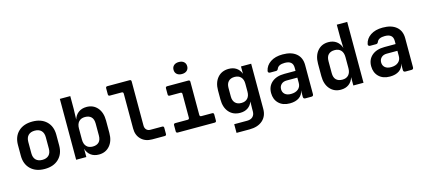

<svg xmlns="http://www.w3.org/2000/svg" viewBox="-68 -1415 4935 2224"><g transform="rotate(-15 2400.0 -303.0)"><path d="M300 9Q194 9 132 -50.5Q70 -110 70 -211V-339Q70 -441 132 -500Q194 -559 300 -559Q406 -559 468 -500Q530 -441 530 -339V-211Q530 -110 468 -50.5Q406 9 300 9ZM300 -100Q350 -100 377.5 -127.5Q405 -155 405 -207V-343Q405 -395 377.5 -422.5Q350 -450 300 -450Q250 -450 222.5 -422.5Q195 -395 195 -343V-207Q195 -155 222.5 -127.5Q250 -100 300 -100Z M950 10Q892 10 853 -19Q814 -48 799 -100V0H677V-730H802V-576L798 -450Q814 -502 853.5 -531Q893 -560 950 -560Q1031 -560 1080 -503Q1129 -446 1129 -349V-200Q1129 -104 1079.5 -47Q1030 10 950 10ZM903 -98Q951 -98 977.5 -124Q1004 -150 1004 -204V-346Q1004 -400 977.5 -426Q951 -452 903 -452Q855 -452 828.5 -423Q802 -394 802 -341V-209Q802 -156 828.5 -127Q855 -98 903 -98Z M1589 0Q1507 0 1457.5 -49Q1408 -98 1408 -178V-597Q1408 -617 1388 -617H1247Q1227 -617 1227 -637V-710Q1227 -730 1247 -730H1513Q1533 -730 1533 -710V-181Q1533 -150 1550.5 -131.5Q1568 -113 1598 -113H1739Q1759 -113 1759 -93V-20Q1759 0 1739 0Z M1896 0Q1876 0 1876 -20V-93Q1876 -113 1896 -113H2044Q2064 -113 2064 -133V-417Q2064 -437 2044 -437H1916Q1896 -437 1896 -457V-530Q1896 -550 1916 -550H2169Q2189 -550 2189 -530V-133Q2189 -113 2209 -113H2338Q2358 -113 2358 -93V-20Q2358 0 2338 0ZM2118 -642Q2080 -642 2058 -661.5Q2036 -681 2036 -714Q2036 -747 2058 -766.5Q2080 -786 2118 -786Q2156 -786 2178 -766.5Q2200 -747 2200 -714Q2200 -681 2178 -661.5Q2156 -642 2118 -642Z M2552 180V76H2707Q2751 76 2775 52.5Q2799 29 2799 -11V-44L2801 -130Q2784 -84 2746.5 -58.5Q2709 -33 2655 -33Q2571 -33 2521.5 -89.5Q2472 -146 2472 -243V-350Q2472 -446 2521.5 -503Q2571 -560 2655 -560Q2709 -560 2746.5 -534.5Q2784 -509 2801 -462V-550H2923V-8Q2923 79 2865.5 129.5Q2808 180 2709 180ZM2697 -140Q2745 -140 2771.5 -168.5Q2798 -197 2798 -248V-344Q2798 -395 2771.5 -423.5Q2745 -452 2697 -452Q2649 -452 2623 -424.5Q2597 -397 2597 -348V-244Q2597 -195 2623 -167.5Q2649 -140 2697 -140Z M3239 10Q3155 10 3106.5 -37.5Q3058 -85 3058 -162Q3058 -242 3113 -289.5Q3168 -337 3264 -337H3398V-376Q3398 -459 3301 -459Q3226 -459 3207 -416Q3199 -394 3180 -394H3109Q3096 -394 3089.5 -401Q3083 -408 3085 -420Q3098 -483 3155 -521.5Q3212 -560 3302 -560Q3407 -560 3465 -511Q3523 -462 3523 -373V-25Q3523 0 3499 0H3426Q3401 0 3401 -25V-103Q3394 -50 3351 -20Q3308 10 3239 10ZM3279 -92Q3334 -92 3366 -119Q3398 -146 3398 -191V-256H3270Q3229 -256 3205 -233Q3181 -210 3181 -174Q3181 -137 3206.5 -114.5Q3232 -92 3279 -92Z M3850 10Q3770 10 3720.5 -47Q3671 -104 3671 -200V-349Q3671 -446 3720 -503Q3769 -560 3850 -560Q3907 -560 3946.5 -531Q3986 -502 4002 -450L3998 -576V-730H4123V0H4001V-100Q3986 -48 3947 -19Q3908 10 3850 10ZM3897 -98Q3945 -98 3971.5 -127Q3998 -156 3998 -209V-341Q3998 -394 3971.5 -423Q3945 -452 3897 -452Q3849 -452 3822.5 -426Q3796 -400 3796 -346V-204Q3796 -150 3822.5 -124Q3849 -98 3897 -98Z M4439 10Q4355 10 4306.5 -37.5Q4258 -85 4258 -162Q4258 -242 4313 -289.5Q4368 -337 4464 -337H4598V-376Q4598 -459 4501 -459Q4426 -459 4407 -416Q4399 -394 4380 -394H4309Q4296 -394 4289.5 -401Q4283 -408 4285 -420Q4298 -483 4355 -521.5Q4412 -560 4502 -560Q4607 -560 4665 -511Q4723 -462 4723 -373V-25Q4723 0 4699 0H4626Q4601 0 4601 -25V-103Q4594 -50 4551 -20Q4508 10 4439 10ZM4479 -92Q4534 -92 4566 -119Q4598 -146 4598 -191V-256H4470Q4429 -256 4405 -233Q4381 -210 4381 -174Q4381 -137 4406.5 -114.5Q4432 -92 4479 -92Z"/></g></svg>

Font: Pitagon Sans Mono
Style: Bold
Weight: 700
Monospace: yes
Designer: Travis Tran
Foundry: Pitagon
Version: Version 1.001; ttfautohint (v1.8.4.7-5d5b);gftools[0.9.26]